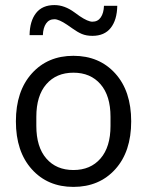

<svg xmlns="http://www.w3.org/2000/svg" viewBox="-20 -731 583 761"><path d="M271 9.8Q168.9 9.8 106 -60.3Q43 -130.4 43 -250Q43 -369.6 106 -439.7Q168.9 -509.8 271 -509.8Q373.5 -509.8 436.8 -439.9Q500 -370.1 500 -250Q500 -129.9 436.8 -60.1Q373.5 9.8 271 9.8ZM97.2 -591.8Q98.1 -647.9 123 -679.4Q147.9 -710.9 195.8 -710.9Q235.8 -710.9 274.9 -682.1L295.9 -667Q328.6 -645 346.2 -645Q367.7 -645 379.4 -662.1Q391.1 -679.2 392.1 -708H444.8Q443.8 -651.9 418.9 -620.4Q394 -588.9 346.2 -588.9Q322.3 -588.9 304.4 -596.4Q286.6 -604 267.1 -618.2L246.1 -632.8Q213.4 -654.8 195.8 -654.8Q174.3 -654.8 162.6 -637.7Q150.9 -620.6 149.9 -591.8ZM124 -231.9Q124 -148.4 163.6 -102.8Q203.1 -57.1 271 -57.1Q338.9 -57.1 378.4 -102.8Q418 -148.4 418 -231.9V-268.1Q418 -351.6 378.4 -397.2Q338.9 -442.9 271 -442.9Q203.1 -442.9 163.6 -397.2Q124 -351.6 124 -268.1Z"/></svg>

Font: TASA Orbiter Deck
Style: Regular
Weight: 400
Designer: Weizhong Zhang
Version: Version 1.000;Glyphs 3.1.2 (3151)